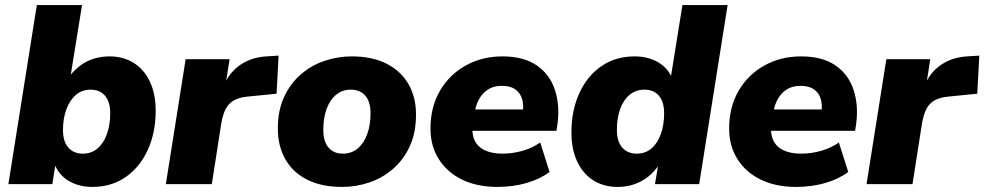

<svg xmlns="http://www.w3.org/2000/svg" viewBox="-20 -725 3876 756"><path d="M344 11Q291 11 251 -12.5Q211 -36 194 -81H199L186 0H13L125 -705H303L256 -414H246Q265 -442 290.5 -462.5Q316 -483 346.5 -493Q377 -503 411 -503Q466 -503 507 -477Q548 -451 570.5 -403Q593 -355 593 -289Q593 -203 562 -135Q531 -67 475 -28Q419 11 344 11ZM306 -120Q340 -120 364 -140.5Q388 -161 401 -197Q414 -233 414 -279Q414 -324 393.5 -348Q373 -372 337 -372Q303 -372 279 -351.5Q255 -331 241.5 -295Q228 -259 228 -213Q228 -168 249 -144Q270 -120 306 -120Z M633 0 711 -492H884L865 -371H856Q873 -429 918.5 -464Q964 -499 1029 -503L1077 -506L1069 -356L958 -345Q923 -342 901.5 -330Q880 -318 868.5 -295.5Q857 -273 851 -237L814 0Z M1327 11Q1246 11 1189.5 -17.5Q1133 -46 1103.5 -98Q1074 -150 1074 -219Q1074 -290 1098.5 -343Q1123 -396 1164.5 -432Q1206 -468 1258 -485.5Q1310 -503 1365 -503Q1445 -503 1501.5 -474.5Q1558 -446 1588 -394.5Q1618 -343 1618 -274Q1618 -202 1593.5 -149Q1569 -96 1527.5 -60Q1486 -24 1434 -6.5Q1382 11 1327 11ZM1330 -120Q1364 -120 1388.5 -140.5Q1413 -161 1426 -197Q1439 -233 1439 -279Q1439 -324 1418.5 -348Q1398 -372 1361 -372Q1328 -372 1303.5 -352Q1279 -332 1266 -296Q1253 -260 1253 -213Q1253 -168 1273.5 -144Q1294 -120 1330 -120Z M1938 11Q1859 11 1800 -17.5Q1741 -46 1708 -98Q1675 -150 1675 -219Q1675 -304 1712.5 -368Q1750 -432 1814.5 -467.5Q1879 -503 1958 -503Q2042 -503 2093.5 -467.5Q2145 -432 2165 -371Q2185 -310 2175 -236L2171 -210H1820L1832 -294H2054L2038 -281Q2043 -312 2035.5 -336Q2028 -360 2008.5 -373.5Q1989 -387 1956 -387Q1924 -387 1902 -373Q1880 -359 1866.5 -335Q1853 -311 1849 -281L1842 -242Q1836 -203 1847.5 -175.5Q1859 -148 1887.5 -134Q1916 -120 1958 -120Q1999 -120 2038.5 -131.5Q2078 -143 2107 -164L2144 -48Q2107 -20 2053.5 -4.5Q2000 11 1938 11Z M2412 11Q2357 11 2316 -15Q2275 -41 2252.5 -89.5Q2230 -138 2230 -203Q2230 -290 2261 -358Q2292 -426 2348 -464.5Q2404 -503 2479 -503Q2532 -503 2572 -479.5Q2612 -456 2629 -411L2620 -412L2667 -705H2845L2733 0H2559L2572 -78H2576Q2558 -50 2533 -30Q2508 -10 2477.5 0.5Q2447 11 2412 11ZM2487 -120Q2521 -120 2545 -140.5Q2569 -161 2582 -197Q2595 -233 2595 -279Q2595 -324 2574.5 -348Q2554 -372 2518 -372Q2484 -372 2459.5 -352Q2435 -332 2422 -296Q2409 -260 2409 -213Q2409 -168 2430 -144Q2451 -120 2487 -120Z M3114 11Q3035 11 2976 -17.5Q2917 -46 2884 -98Q2851 -150 2851 -219Q2851 -304 2888.5 -368Q2926 -432 2990.5 -467.5Q3055 -503 3134 -503Q3218 -503 3269.5 -467.5Q3321 -432 3341 -371Q3361 -310 3351 -236L3347 -210H2996L3008 -294H3230L3214 -281Q3219 -312 3211.5 -336Q3204 -360 3184.5 -373.5Q3165 -387 3132 -387Q3100 -387 3078 -373Q3056 -359 3042.5 -335Q3029 -311 3025 -281L3018 -242Q3012 -203 3023.5 -175.5Q3035 -148 3063.5 -134Q3092 -120 3134 -120Q3175 -120 3214.5 -131.5Q3254 -143 3283 -164L3320 -48Q3283 -20 3229.5 -4.5Q3176 11 3114 11Z M3392 0 3470 -492H3643L3624 -371H3615Q3632 -429 3677.5 -464Q3723 -499 3788 -503L3836 -506L3828 -356L3717 -345Q3682 -342 3660.5 -330Q3639 -318 3627.5 -295.5Q3616 -273 3610 -237L3573 0Z"/></svg>

Font: Nunito Sans 12pt ExtraLight 12pt Black
Style: Italic
Weight: 900
Italic angle: -9°
Version: Version 3.101;gftools[0.9.27]